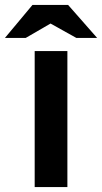

<svg xmlns="http://www.w3.org/2000/svg" viewBox="-75 -755 412 775"><path d="M65 0V-549H197V0ZM56 -735H200L317 -602H233L129 -660L29 -602H-55Z"/></svg>

Font: PostBus
Style: Regular
Weight: 400
Designer: Peter Wiegel
Version: Version 1.001